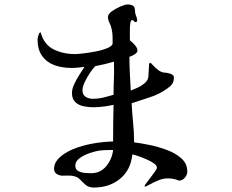

<svg xmlns="http://www.w3.org/2000/svg" viewBox="-20 -792 1040 859"><path d="M486 -121Q470 -121 454 -120.5Q438 -120 423 -118Q408 -116 382.5 -107.5Q357 -99 337 -85Q317 -71 317 -51Q317 -34 329.5 -27Q342 -20 358.5 -18.5Q375 -17 387 -17Q430 -17 456 -49.5Q482 -82 486 -121ZM490 -516Q469 -510 448 -505Q427 -500 406 -496Q396 -486 382.5 -466Q369 -446 359 -424.5Q349 -403 349 -388Q349 -368 363 -359Q377 -350 395 -350Q419 -350 442 -355.5Q465 -361 488 -368Q488 -401 489.5 -434.5Q491 -468 490 -501ZM818 -24Q818 -10 807 3Q796 16 780 16Q759 6 729 6Q710 6 688 15Q666 24 649.5 33.5Q633 43 629 43Q627 43 627 40Q627 37 635.5 26Q644 15 654.5 1Q665 -13 673.5 -25Q682 -37 682 -42Q682 -52 668 -61.5Q654 -71 634.5 -79.5Q615 -88 597.5 -94Q580 -100 572 -101Q565 -31 517 8Q469 47 401 47Q377 47 363.5 35.5Q350 24 338 11Q326 -2 305 -5Q295 -7 283 -6.5Q271 -6 260 -6Q246 -6 234 -13.5Q222 -21 222 -37Q222 -59 236.5 -76.5Q251 -94 271.5 -106.5Q292 -119 310 -126Q351 -142 396.5 -150Q442 -158 486 -159Q486 -200 486.5 -241Q487 -282 488 -323Q481 -321 462.5 -318Q444 -315 425.5 -313.5Q407 -312 399 -312Q377 -312 354.5 -316.5Q332 -321 317 -335Q302 -349 302 -376Q302 -394 312 -415.5Q322 -437 335.5 -458Q349 -479 358 -493Q344 -491 329.5 -489.5Q315 -488 300 -488Q258 -488 223.5 -500.5Q189 -513 168.5 -541.5Q148 -570 148 -616Q148 -621 152 -634.5Q156 -648 162 -647Q177 -592 220 -571Q263 -550 315 -550Q325 -550 352 -553Q379 -556 409.5 -562Q440 -568 462 -577.5Q484 -587 484 -599Q484 -616 483.5 -632Q483 -648 479 -664Q476 -678 469.5 -690.5Q463 -703 463 -716Q463 -729 480.5 -741.5Q498 -754 519 -763Q540 -772 550 -772Q567 -772 575.5 -766Q584 -760 584 -743Q584 -732 589 -720Q594 -708 594 -702Q594 -700 592.5 -696.5Q591 -693 588 -693Q582 -693 579.5 -697.5Q577 -702 572 -702Q567 -702 565 -696.5Q563 -691 563 -687Q561 -677 561 -657Q561 -637 561 -626Q561 -622 561 -618Q561 -614 562 -610Q570 -606 582.5 -591.5Q595 -577 595 -566Q595 -556 581 -548Q567 -540 559 -538Q559 -500 561 -462.5Q563 -425 565 -387Q579 -392 597 -400.5Q615 -409 629 -421.5Q643 -434 644 -451Q645 -465 645.5 -478.5Q646 -492 647 -505Q649 -511 652 -511Q655 -511 664.5 -500Q674 -489 688.5 -478Q703 -467 719 -467Q727 -467 742.5 -462Q758 -457 758 -446Q758 -427 750.5 -416.5Q743 -406 727 -395Q692 -370 651 -357Q610 -344 569 -330Q571 -287 575.5 -243Q580 -199 580 -155Q607 -152 646.5 -144Q686 -136 725.5 -121.5Q765 -107 791.5 -83.5Q818 -60 818 -24Z"/></svg>

Font: Kaisei HarunoUmi Medium
Style: Regular
Weight: 500
Designer: Font-Kai, 金井和夫
Foundry: KAZUO KANAI
Version: Version 5.003